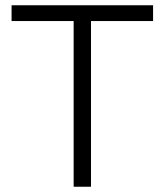

<svg xmlns="http://www.w3.org/2000/svg" viewBox="-20 -710 626 730"><path d="M24 -630V-690H562V-630H326V0H260V-630Z"/></svg>

Font: Oxanium Light
Style: Regular
Weight: 300
Designer: Severin Meyer
Version: Version 1.000